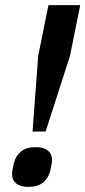

<svg xmlns="http://www.w3.org/2000/svg" viewBox="-20 -718 333 749"><path d="M107 -205 129 -500 169 -698H293L253 -500L158 -205ZM91 11Q59 11 43 -2.5Q27 -16 27 -38Q27 -45 29 -57.5Q31 -70 34 -82Q42 -111 62.5 -127.5Q83 -144 119 -144Q151 -144 167 -130.5Q183 -117 183 -94Q183 -88 181 -75.5Q179 -63 176 -51Q168 -22 147.5 -5.5Q127 11 91 11Z"/></svg>

Font: IBM Plex Sans Condensed SemiBold
Style: Italic
Weight: 600
Width: 3
Italic angle: -11°
Designer: Mike Abbink, Paul van der Laan, Pieter van Rosmalen
Foundry: Bold Monday
Version: Version 1.3